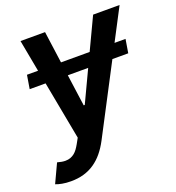

<svg xmlns="http://www.w3.org/2000/svg" viewBox="-146 -653 884 966"><g transform="rotate(-20 295.5 -170.0)"><path d="M-10.7 191.1 36.2 90.9Q61.4 98 78.5 98Q94.1 98 106 93.6Q117.9 89.1 127.7 81.3Q137.4 73.5 145.2 62.7Q153.1 51.8 160.2 39.1L176.5 9.6L117.9 -302.2H32.7L44.7 -375H104L72.1 -545.5H203.5L226.9 -375H380.3L460.9 -545.5H602.6L513.5 -375H572.4L560.4 -302.2H475.5L283.4 65.3Q266 98.4 244.7 124.3Q223.4 150.2 197.3 168.1Q171.2 186.1 139.7 195.3Q108.3 204.5 71 204.5Q44.4 204.5 23.1 200.5Q1.8 196.4 -10.7 191.1ZM260.3 -132.8H266L345.9 -302.2H236.9Z"/></g></svg>

Font: Inter P Semi Bold
Style: Italic
Weight: 600
Italic angle: 9.39999°
Designer: Rasmus Andersson
Foundry: rsms
Version: Version 3.018;git-588b23468